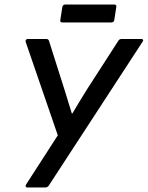

<svg xmlns="http://www.w3.org/2000/svg" viewBox="-20 -827 652 847"><path d="M100 0Q95 0 93.5 -4Q92 -8 95 -13L235 -230L93 -643Q92 -648 94.5 -651.5Q97 -655 103 -655H185Q193 -655 196 -647L264 -433Q272 -406 280.5 -379.5Q289 -353 297 -326H299Q315 -353 331 -379.5Q347 -406 364 -433L502 -647Q507 -655 516 -655H604Q609 -655 611 -651.5Q613 -648 609 -643L195 -8Q192 -4 188.5 -2Q185 0 180 0ZM255 -728Q244 -728 246 -738L255 -796Q257 -807 268 -807H484Q495 -807 493 -796L484 -738Q482 -728 471 -728Z"/></svg>

Font: Sofia Sans SemiBold
Style: Italic
Weight: 600
Italic angle: -9°
Designer: Botio Nikoltchev, Ani Petrova
Foundry: lettersoup
Version: Version 4.100-B